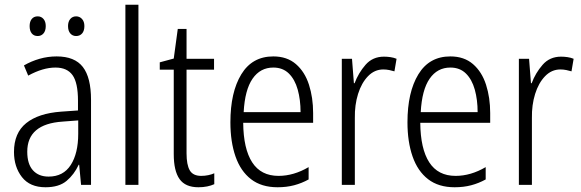

<svg xmlns="http://www.w3.org/2000/svg" viewBox="-20 -780 2451 810"><path d="M219 -542Q295 -542 329.5 -497.5Q364 -453 364 -359V0H322L314 -85H312Q293 -44 261 -17Q229 10 172 10Q106 10 72.5 -33Q39 -76 39 -139Q39 -219 90.5 -260.5Q142 -302 238 -309L309 -314V-355Q309 -431 286 -463Q263 -495 214 -495Q161 -495 99 -461L81 -504Q112 -522 147 -532Q182 -542 219 -542ZM244 -267Q95 -257 95 -140Q95 -88 119 -61.5Q143 -35 185 -35Q247 -35 278.5 -84Q310 -133 310 -216V-272ZM105 -670Q105 -689 114 -700Q123 -711 139 -711Q154 -711 163.5 -700Q173 -689 173 -670Q173 -650 163.5 -639Q154 -628 139 -628Q123 -628 114 -639Q105 -650 105 -670ZM267 -670Q267 -689 276.5 -700Q286 -711 301 -711Q316 -711 326 -700Q336 -689 336 -670Q336 -650 326.5 -639Q317 -628 301 -628Q286 -628 276.5 -639Q267 -650 267 -670Z M564 0H509V-760H564Z M829 -38Q844 -38 858.5 -41Q873 -44 884 -49V-3Q871 3 854 6.5Q837 10 817 10Q762 10 737.5 -24.5Q713 -59 713 -130V-486H654V-517L713 -533L730 -658H767V-532H883V-486H767V-133Q767 -85 780.5 -61.5Q794 -38 829 -38Z M1133 -542Q1191 -542 1228.5 -509.5Q1266 -477 1283.5 -422.5Q1301 -368 1301 -303V-262H1006Q1007 -152 1044 -95Q1081 -38 1155 -38Q1219 -38 1282 -75V-23Q1253 -7 1221 1.5Q1189 10 1151 10Q1083 10 1039 -24Q995 -58 973.5 -120Q952 -182 952 -264Q952 -391 998 -466.5Q1044 -542 1133 -542ZM1133 -495Q1078 -495 1045.5 -448Q1013 -401 1008 -307H1248Q1248 -359 1236 -402Q1224 -445 1198.5 -470Q1173 -495 1133 -495Z M1600 -541Q1613 -541 1627 -539Q1641 -537 1653 -532L1644 -479Q1634 -482 1622 -484.5Q1610 -487 1597 -487Q1560 -487 1532.5 -458.5Q1505 -430 1490.5 -383.5Q1476 -337 1477 -282V0H1422V-532H1465L1473 -429H1476Q1492 -472 1522 -506.5Q1552 -541 1600 -541Z M1880 -542Q1938 -542 1975.5 -509.5Q2013 -477 2030.5 -422.5Q2048 -368 2048 -303V-262H1753Q1754 -152 1791 -95Q1828 -38 1902 -38Q1966 -38 2029 -75V-23Q2000 -7 1968 1.5Q1936 10 1898 10Q1830 10 1786 -24Q1742 -58 1720.5 -120Q1699 -182 1699 -264Q1699 -391 1745 -466.5Q1791 -542 1880 -542ZM1880 -495Q1825 -495 1792.5 -448Q1760 -401 1755 -307H1995Q1995 -359 1983 -402Q1971 -445 1945.5 -470Q1920 -495 1880 -495Z M2347 -541Q2360 -541 2374 -539Q2388 -537 2400 -532L2391 -479Q2381 -482 2369 -484.5Q2357 -487 2344 -487Q2307 -487 2279.5 -458.5Q2252 -430 2237.5 -383.5Q2223 -337 2224 -282V0H2169V-532H2212L2220 -429H2223Q2239 -472 2269 -506.5Q2299 -541 2347 -541Z"/></svg>

Font: Noto Sans Myanmar UI Condensed Light
Style: Regular
Weight: 300
Width: 3
Designer: Monotype Design Team
Foundry: Monotype Imaging Inc.
Version: Version 2.103; ttfautohint (v1.8.4.7-5d5b)